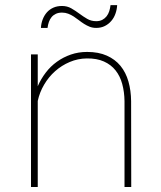

<svg xmlns="http://www.w3.org/2000/svg" viewBox="-20 -745 640 765"><path d="M130.4 -401.4Q143.1 -430.7 162.4 -455.8Q181.6 -481 206.8 -499Q231.9 -517.1 262.2 -527.6Q292.5 -538.1 327.1 -538.1Q372.6 -538.1 405.5 -523.4Q438.5 -508.8 460 -482.7Q481.4 -456.5 491.7 -420.4Q502 -384.3 502.4 -341.8L502.9 0H476.1V-341.8Q475.6 -378.9 467 -410.4Q458.5 -441.9 440.4 -464.6Q422.4 -487.3 394 -500Q365.7 -512.7 325.7 -512.2Q290 -511.7 257.8 -498Q225.6 -484.4 199.7 -461.4Q173.8 -438.5 155.8 -407.7Q137.7 -377 130.4 -342.8V0H103.5V-528.3H130.4V-401.4ZM446.8 -724.6Q445.8 -706.5 439.9 -690.2Q434.1 -673.8 423.3 -661.4Q412.6 -648.9 397.7 -641.4Q382.8 -633.8 363.3 -633.8Q349.1 -633.8 337.4 -638.4Q325.7 -643.1 314.9 -649.9Q304.2 -656.7 294.2 -664.6Q284.2 -672.4 273.7 -679.2Q263.2 -686 251.7 -690.4Q240.2 -694.8 227.1 -694.8Q212.9 -694.8 202.6 -689.9Q192.4 -685.1 185.5 -676.8Q178.7 -668.5 174.8 -657.5Q170.9 -646.5 169.4 -633.8H143.1Q144 -651.9 150.1 -667.7Q156.2 -683.6 166.7 -695.6Q177.2 -707.5 192.4 -714.4Q207.5 -721.2 227.1 -721.2Q247.6 -721.2 264.2 -711.7Q280.8 -702.1 296.1 -690.7Q311.5 -679.2 327.4 -669.9Q343.3 -660.6 363.3 -660.6Q377.4 -660.6 387.7 -666Q397.9 -671.4 404.8 -680.2Q411.6 -689 415.3 -700.4Q418.9 -711.9 420.4 -724.6Z"/></svg>

Font: Roboto Mono Thin
Style: Regular
Weight: 250
Designer: Google
Version: Version 2.000985; 2015; ttfautohint (v1.3)